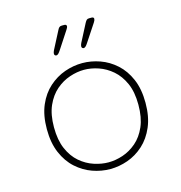

<svg xmlns="http://www.w3.org/2000/svg" viewBox="-103 -769 824 872"><g transform="rotate(-15 309.5 -333.0)"><path d="M310 10.5Q268 10.5 227 -4Q186 -18.5 152 -49Q118 -79.5 97.8 -126.8Q77.5 -174 77.5 -239Q77.5 -304 97.8 -351Q118 -398 152 -428.2Q186 -458.5 227 -473Q268 -487.5 310 -487.5Q351.5 -487.5 392.5 -473Q433.5 -458.5 467.2 -428.2Q501 -398 521.2 -351Q541.5 -304 541.5 -239Q541.5 -174 521.2 -126.8Q501 -79.5 467.2 -49Q433.5 -18.5 392.5 -4Q351.5 10.5 310 10.5ZM310 -21Q343 -21 377.5 -32.5Q412 -44 441.8 -69.5Q471.5 -95 489.8 -136.8Q508 -178.5 508 -239Q508 -298.5 489.8 -339.8Q471.5 -381 441.8 -406.8Q412 -432.5 377.5 -444.2Q343 -456 310 -456Q277 -456 242 -444.2Q207 -432.5 177.2 -406.8Q147.5 -381 129.2 -339.8Q111 -298.5 111 -239Q111 -178.5 129.2 -136.8Q147.5 -95 177.2 -69.5Q207 -44 242 -32.5Q277 -21 310 -21ZM330 -577 373 -660Q377.5 -668.5 381.5 -672.2Q385.5 -676 393 -676H405Q409 -676 412.2 -674.2Q415.5 -672.5 415.5 -667.5Q415.5 -661.5 409 -651.5L356.5 -572Q349.5 -561 344.5 -556.2Q339.5 -551.5 335 -551.5Q331.5 -551.5 328.5 -554Q325.5 -556.5 325.5 -561.5Q325.5 -567.5 330 -577ZM201.5 -577 244.5 -660Q248.5 -668.5 252.8 -672.2Q257 -676 264.5 -676H276.5Q280.5 -676 283.8 -674.2Q287 -672.5 287 -667.5Q287 -661.5 280 -651.5L228 -572Q221 -561 216 -556.2Q211 -551.5 206.5 -551.5Q203 -551.5 200 -554Q197 -556.5 197 -561.5Q197 -567.5 201.5 -577Z"/></g></svg>

Font: Sono ExtraLight Monospace ExtraLight
Style: Regular
Weight: 250
Version: Version 2.112